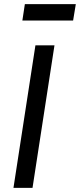

<svg xmlns="http://www.w3.org/2000/svg" viewBox="-20 -907 386 927"><path d="M45 0ZM45 0 151 -688H243L137 0ZM88 -808ZM88 -808 100 -887H346L333 -808Z"/></svg>

Font: Azeri Sans
Style: Italic
Weight: 400
Designer: Hector Gatti & Omnibus-Type (original fonts) / Cristiano Sobral (main changes and remastering)
Foundry: Omnibus-Type
Version: Version 0.07;August 21, 2020;FontCreator 13.0.0.2681 64-bit;